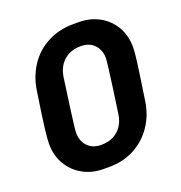

<svg xmlns="http://www.w3.org/2000/svg" viewBox="-128 -805 870 925"><g transform="rotate(-20 307.0 -343.0)"><path d="M248 10Q188 10 141 -16.5Q94 -43 67.5 -89Q41 -135 41 -193Q41 -205 42.5 -223.5Q44 -242 47.5 -271.5Q51 -301 57.5 -346Q64 -391 74 -457Q85 -527 121.5 -581Q158 -635 216.5 -665.5Q275 -696 347 -696H374Q435 -696 481.5 -670Q528 -644 554.5 -598.5Q581 -553 581 -493Q581 -481 579.5 -462.5Q578 -444 574 -415Q570 -386 563.5 -340.5Q557 -295 547 -229Q537 -160 500 -105.5Q463 -51 405.5 -20.5Q348 10 275 10ZM277 -103Q313 -103 340 -117Q367 -131 383.5 -156.5Q400 -182 404 -214Q412 -267 417.5 -308Q423 -349 427.5 -381Q432 -413 434.5 -434.5Q437 -456 438.5 -469.5Q440 -483 440 -489Q440 -530 414.5 -557Q389 -584 345 -584Q309 -584 282 -570Q255 -556 238.5 -531Q222 -506 217 -472Q210 -420 204 -378.5Q198 -337 194 -305Q190 -273 187 -251.5Q184 -230 183 -216.5Q182 -203 182 -198Q182 -156 207.5 -129.5Q233 -103 277 -103Z"/></g></svg>

Font: Chivo Medium SemiBold
Style: Italic
Weight: 600
Italic angle: -8.05°
Version: Version 2.002